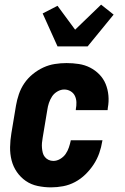

<svg xmlns="http://www.w3.org/2000/svg" viewBox="-20 -800 540 828"><path d="M200 8Q171 8 142.5 2Q114 -4 91.5 -19.5Q69 -35 53 -58Q37 -81 30 -108.5Q23 -136 23.5 -165.5Q24 -195 29 -225L49 -345Q53 -369 61.5 -394Q70 -419 85 -441Q100 -463 121.5 -480.5Q143 -498 167 -509Q191 -520 216.5 -524Q242 -528 267 -528Q294 -528 320 -524Q346 -520 368.5 -508.5Q391 -497 408.5 -479Q426 -461 435.5 -438Q445 -415 447.5 -388.5Q450 -362 445 -335L444 -325H307V-329Q310 -344 309.5 -359Q309 -374 303 -386.5Q297 -399 284.5 -406.5Q272 -414 257 -414Q242 -414 227.5 -405.5Q213 -397 204.5 -384Q196 -371 191 -356Q186 -341 184 -326L164 -206Q162 -195 161 -184Q160 -173 161 -162Q162 -151 164.5 -141Q167 -131 173.5 -123Q180 -115 189.5 -110.5Q199 -106 210 -106Q225 -106 239.5 -114.5Q254 -123 263 -136Q272 -149 277 -164Q282 -179 285 -193V-195H422L421 -191Q417 -165 408 -139.5Q399 -114 384 -91Q369 -68 348.5 -48Q328 -28 303.5 -15Q279 -2 252.5 3Q226 8 200 8ZM228 -600 164 -742 228 -775 304 -672 416 -780 470 -737 358 -600Z"/></svg>

Font: Iosevka Heavy Oblique
Style: Regular
Weight: 900
Italic angle: -9°
Monospace: yes
Designer: Belleve Invis
Foundry: Belleve Invis
Version: Version 32.5.0; ttfautohint (v1.8.4)